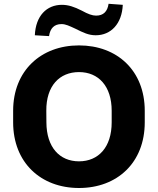

<svg xmlns="http://www.w3.org/2000/svg" viewBox="-20 -966 821 998"><path d="M390.6 11.2C588.9 11.2 732.4 -120.1 732.4 -330.1V-390.1C732.4 -599.1 588.9 -730 390.6 -730C192.9 -730 48.3 -598.6 48.3 -390.1V-330.1C48.3 -121.1 191.9 11.2 390.6 11.2ZM234.9 -778.3C240.7 -818.8 261.7 -840.8 299.8 -840.8C321.3 -840.8 339.8 -831.5 371.6 -816.9C413.6 -795.9 440.9 -782.7 477.5 -782.7C556.6 -782.7 613.8 -842.3 618.2 -940.9L544.4 -946.3C538.6 -906.2 517.6 -884.8 479.5 -884.8C460 -884.8 438 -892.6 405.3 -910.6C365.7 -930.7 335 -940.9 301.8 -940.9C222.7 -940.9 165.5 -883.8 161.1 -782.7ZM390.6 -127.4C290 -127.4 221.7 -200.2 221.2 -330.1L220.7 -390.1C219.7 -520 289.6 -591.3 390.6 -591.3C491.7 -591.3 560.5 -518.6 560.5 -390.1V-330.1C560.5 -200.7 491.7 -127.4 390.6 -127.4Z"/></svg>

Font: Winston ExtraBold
Style: Regular
Weight: 800
Designer: Vernon Adams, Kim Jin-seong, David Berlow, Cristiano Sobral
Foundry: The Winston Project Authors
Version: Version 3.004